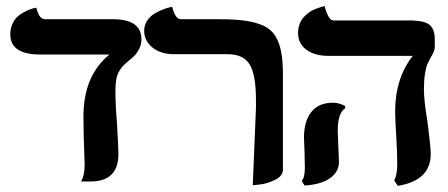

<svg xmlns="http://www.w3.org/2000/svg" viewBox="-20 -584 1444 619"><path d="M352.1 -292Q352.1 -247.1 356.9 -189.9Q361.8 -104.5 361.8 -87.9Q361.8 4.4 265.1 1H241.2Q252.9 -17.6 252.9 -53.2Q252.9 -61.5 250 -142.1Q250 -153.8 249.5 -175.8Q249 -197.8 249 -208Q249 -340.3 333 -408.2H109.9Q13.2 -408.2 13.2 -473.1Q13.2 -494.1 21.7 -510.5Q30.3 -526.9 42.7 -535.6Q55.2 -544.4 67.6 -550Q80.1 -555.7 88.9 -557.6L97.2 -559.1Q106 -522 125 -522H344.2Q436 -522 436 -457Q436 -440.4 428.5 -426Q420.9 -411.6 413.1 -404.1Q405.3 -396.5 390.1 -383.8Q381.3 -376.5 376 -371.1Q371.1 -365.2 364.5 -354.7Q357.9 -344.2 355 -328.6Q352.1 -313 352.1 -292Z M794.9 13.2 805.2 -235.8V-262.2Q805.2 -343.8 784.7 -376.5Q764.2 -409.2 714.8 -409.2H542Q498 -409.2 471.4 -430.9Q444.8 -452.6 444.8 -484.9Q444.8 -502.4 454.1 -516.8Q463.4 -531.2 476.8 -539.3Q490.2 -547.4 503.4 -552.7Q516.6 -558.1 525.9 -560.1L535.2 -562Q544.9 -522 563 -522H688Q738.3 -522 771.7 -517.1Q805.2 -512.2 829.6 -501Q854 -489.7 867.2 -468.8Q880.4 -447.8 886.2 -418.2Q892.1 -388.7 892.1 -344.2V-37.1Q892.1 -17.1 867.7 -4.6Q843.3 7.8 818.8 10.7Z M1068.8 -161.1Q1068.8 -150.9 1070.8 -110.8Q1072.8 -70.8 1072.8 -62Q1072.8 -30.3 1044.4 -9.8Q1016.1 10.7 961.9 14.2L952.6 -1Q962.9 -11.2 962.9 -43.9Q962.9 -46.9 962.4 -63.7Q961.9 -80.6 961.9 -91.8Q960 -127.9 960 -140.1Q960 -192.9 983.6 -222.9Q1007.3 -252.9 1053.7 -252.9Q1072.3 -252.9 1092.8 -242.2V-234.9Q1068.8 -220.2 1068.8 -161.1ZM1346.7 -296.9Q1346.7 -260.3 1357.9 -192.9Q1368.7 -111.3 1368.7 -87.9Q1368.7 -2 1262.7 15.1L1251 -2Q1260.7 -21 1260.7 -53.2Q1260.7 -89.8 1257.8 -138.2Q1253.9 -202.6 1253.9 -224.1Q1253.9 -331.1 1310.5 -403.8H1039.6Q993.7 -403.8 967.3 -424.1Q940.9 -444.3 940.9 -477.1Q940.9 -492.2 945.6 -505.4Q950.2 -518.6 957.8 -527.1Q965.3 -535.6 974.6 -542.7Q983.9 -549.8 993.2 -553.5Q1002.4 -557.1 1010 -559.8Q1017.6 -562.5 1022.5 -563.5L1026.9 -564Q1030.8 -545.4 1038.6 -531.7Q1046.4 -518.1 1054.7 -518.1H1297.9Q1348.1 -518.1 1365 -503.9Q1381.8 -489.7 1381.8 -457V-433.1Q1381.8 -429.7 1381.1 -426.5Q1380.4 -423.3 1379.6 -420.7Q1378.9 -418 1377 -414.1L1374 -408.2Q1373 -406.2 1370.4 -401.6Q1367.7 -397 1366.7 -395Q1360.4 -383.3 1357.2 -376Q1354 -368.7 1350.3 -347.4Q1346.7 -326.2 1346.7 -296.9Z"/></svg>

Font: Linux Libertine G
Style: Bold
Weight: 700
Designer: Philipp H. Poll
Foundry: Philipp H. Poll
Version: Version 5.0.3